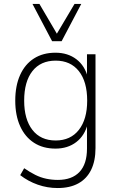

<svg xmlns="http://www.w3.org/2000/svg" viewBox="-20 -761 588 969"><path d="M271 188Q219 188 170.5 171Q122 154 82 123L102 88Q131 108 158 121.5Q185 135 213.5 141Q242 147 272 147Q343 147 381 107Q419 67 419 -11V-137H423Q408 -77 365 -44Q322 -11 260 -11Q197 -11 151.5 -40.5Q106 -70 81.5 -124.5Q57 -179 57 -253Q57 -328 81.5 -382.5Q106 -437 151.5 -466Q197 -495 260 -495Q322 -495 365.5 -462Q409 -429 424 -368H419V-487H462V-14Q462 51 440 96Q418 141 375.5 164.5Q333 188 271 188ZM261 -52Q336 -52 378 -105.5Q420 -159 420 -253Q420 -349 378 -402Q336 -455 261 -455Q185 -455 143.5 -402Q102 -349 102 -253Q102 -159 143.5 -105.5Q185 -52 261 -52ZM243 -553 144 -741H179L267 -591L356 -741H390L291 -553Z"/></svg>

Font: Nunito Sans 10pt SemiCondensed ExtraLight
Style: Regular
Weight: 250
Width: 4
Designer: Vernon Adams
Foundry: Vernon Adams
Version: Version 3.101;gftools[0.9.27]